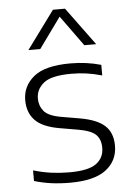

<svg xmlns="http://www.w3.org/2000/svg" viewBox="-56 -850 622 903"><g transform="rotate(-5 254.5 -399.0)"><path d="M238 9.5Q191 9.5 150 4Q109 -1.5 69.5 -13.5V-63.5Q116 -50 156.5 -44.8Q197 -39.5 240 -39.5Q329 -39.5 366 -66.5Q403 -93.5 403 -141Q403 -180.5 381 -202.8Q359 -225 298.5 -235.5L211 -250.5Q130 -264.5 95.8 -301Q61.5 -337.5 61.5 -395.5Q61.5 -462 114.8 -505.8Q168 -549.5 288 -549.5Q364 -549.5 432.5 -530V-480Q393.5 -491 359.2 -495.8Q325 -500.5 288.5 -500.5Q194 -500.5 157.8 -471.2Q121.5 -442 121.5 -398Q121.5 -364 142 -338.8Q162.5 -313.5 222 -303L309.5 -288Q390.5 -274 427 -240.5Q463.5 -207 463.5 -146Q463.5 -75 408.5 -32.8Q353.5 9.5 238 9.5ZM97 -629 228.5 -808H285.5L417 -629H361L257 -773L153 -629Z"/></g></svg>

Font: Encode Sans Expanded Light
Style: Regular
Weight: 300
Width: 7
Designer: Multiple Designers
Foundry: Impallari Type
Version: Version 3.000; ttfautohint (v1.8.3) -l 8 -r 50 -G 200 -x 14 